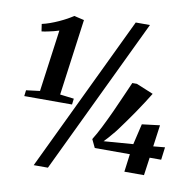

<svg xmlns="http://www.w3.org/2000/svg" viewBox="-92 -907 1055 1051"><g transform="rotate(10 436.0 -382.0)"><path d="M51 -345.5 127 -355 174 -699Q163 -695 146.2 -690.8Q129.5 -686.5 111.2 -682.8Q93 -679 78.5 -677.5L72.5 -718Q93.5 -722.5 117.2 -731Q141 -739.5 164 -750Q187 -760.5 207 -771.5Q227 -782.5 240.5 -792L296.5 -779L239 -355L316.5 -345.5L312.5 -312.5H47ZM578 -815H657L242.5 51H163.5ZM658.5 0 671.5 -99.5H476.5L454.5 -145.5Q475 -178 497.2 -222.5Q519.5 -267 541.8 -315.5Q564 -364 583.2 -408.5Q602.5 -453 617 -485.5H642.5L737 -446.5Q723 -423.5 704.5 -394.8Q686 -366 665.5 -336Q645 -306 624.8 -277.8Q604.5 -249.5 587.8 -226.8Q571 -204 559.5 -191.5Q550.5 -181 538.8 -167.2Q527 -153.5 517.5 -144.5L680.5 -157L707.5 -272L806.5 -284L790 -164L854.5 -170L845.5 -99.5H781.5L767.5 0Z"/></g></svg>

Font: Merriweather 72pt ExtraBold
Style: Italic
Weight: 800
Italic angle: -7.8°
Version: Version 2.101